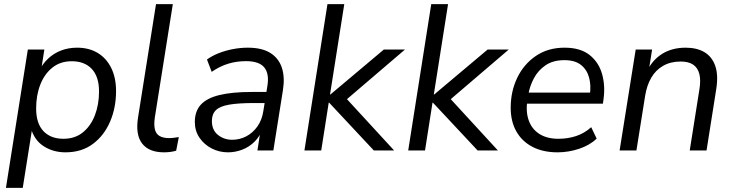

<svg xmlns="http://www.w3.org/2000/svg" viewBox="-20 -725 3536 925"><path d="M8.6 180 114.1 -486.3H193.7L177.5 -383.2H167.9Q185.4 -417.9 212.2 -443Q239 -468.1 274.4 -481.7Q309.7 -495.3 351.4 -495.3Q408.5 -495.3 450.5 -470.1Q492.6 -444.8 515.8 -397.8Q539.1 -350.9 539.1 -285.9Q539.1 -206.1 510.4 -139.1Q481.7 -72.1 427.5 -31.6Q373.3 8.9 295.2 8.9Q236.6 8.9 190.7 -20.4Q144.8 -49.8 127.8 -110.3H135.7L89.6 180ZM285.5 -56.4Q341 -56.4 379.1 -87.1Q417.3 -117.9 437.2 -169.8Q457.1 -221.7 457.1 -284.1Q457.1 -355.8 422.2 -392.9Q387.4 -430 325.7 -430Q270.6 -430 232.3 -399.2Q193.9 -368.4 174 -317Q154.1 -265.7 154.1 -202.2Q154.1 -131 188.9 -93.7Q223.8 -56.4 285.5 -56.4Z M770.3 8.9Q697.5 8.9 664.8 -33.5Q632 -76 645 -158.5L731.6 -705H812.6L725.9 -159Q720.9 -124.1 726.2 -102Q731.4 -79.8 748.8 -69.7Q766.1 -59.7 794.3 -59.7Q806.4 -59.7 817.9 -61.2Q829.4 -62.7 841.5 -64.7L828.7 1Q815.9 5 800.2 7Q784.6 8.9 770.3 8.9Z M1078.4 8.9Q1036 8.9 999.5 -10Q963.1 -28.9 940.8 -61.8Q918.6 -94.8 918.6 -137.3Q918.6 -188.8 947.3 -220.5Q976.1 -252.2 1037.1 -267.1Q1098.1 -282 1193.6 -282H1274.1L1265.8 -228.6H1204.9Q1127.9 -228.6 1083.3 -220.7Q1038.8 -212.9 1019.8 -193.9Q1000.8 -174.9 1000.8 -142.1Q1000.8 -98.1 1030.2 -74.9Q1059.5 -51.6 1098.3 -51.6Q1134.5 -51.6 1166.1 -68Q1197.7 -84.4 1219.9 -115.5Q1242.1 -146.6 1248.7 -190.1L1268.3 -311.7Q1277.8 -369.8 1253.2 -400.1Q1228.6 -430.4 1165.2 -430.4Q1120.1 -430.4 1079.7 -418.2Q1039.2 -405.9 999.8 -378.9L977.1 -438.3Q1001.1 -455.8 1033.2 -468.6Q1065.3 -481.3 1101.6 -488.3Q1137.9 -495.3 1173.8 -495.3Q1242.2 -495.3 1282.6 -469.7Q1323.1 -444.2 1338.1 -398.2Q1353 -352.1 1343 -290.3L1296.9 0H1220.2L1237.3 -110.4H1247.3Q1233.8 -69.8 1207.2 -43.2Q1180.7 -16.7 1147 -3.9Q1113.4 8.9 1078.4 8.9Z M1446.6 0 1557.6 -705H1638.6L1570 -269.9H1572L1829.2 -486.3H1931L1626.1 -225.5L1629.3 -271.5L1878.9 0H1781.1L1565.7 -230.4H1563.7L1527.6 0Z M1946.6 0 2057.6 -705H2138.6L2070 -269.9H2072L2329.2 -486.3H2431L2126.1 -225.5L2129.3 -271.5L2378.9 0H2281.1L2065.7 -230.4H2063.7L2027.6 0Z M2665.9 8.9Q2596.7 8.9 2545.9 -17.2Q2495.1 -43.4 2467.8 -91.6Q2440.4 -139.7 2440.4 -205.6Q2440.4 -285 2472 -350.5Q2503.6 -416.1 2561.9 -455.7Q2620.3 -495.3 2699.8 -495.3Q2776.1 -495.3 2820.5 -460.1Q2864.8 -424.8 2880.7 -368.2Q2896.6 -311.5 2887.6 -247.3L2884.6 -225.5H2502.8L2510.7 -279H2839.4L2821.4 -265.6Q2828.4 -313 2818.1 -351.1Q2807.8 -389.3 2779 -412.2Q2750.3 -435.2 2698.8 -435.2Q2644.7 -435.2 2608.6 -410.7Q2572.6 -386.2 2552.4 -348.3Q2532.2 -310.5 2525.1 -269.2L2521.2 -245.1Q2512.1 -188.1 2527 -145.7Q2541.8 -103.3 2578.5 -79.8Q2615.2 -56.4 2670 -56.4Q2716.2 -56.4 2755.9 -69.7Q2795.7 -83 2828.3 -112.2L2854.5 -57.2Q2821.1 -25.1 2769.9 -8.1Q2718.7 8.9 2665.9 8.9Z M2965.1 0 3042.6 -486.3H3121.7L3104.1 -376.2H3094.5Q3119.5 -432.9 3167.8 -464.1Q3216.2 -495.3 3283.4 -495.3Q3337.4 -495.3 3373.9 -473.6Q3410.4 -451.8 3425.9 -407.4Q3441.4 -362.9 3430.4 -294.1L3383.9 0H3302.9L3349.4 -293.7Q3357 -339.1 3349.2 -369Q3341.3 -398.8 3319.3 -413.7Q3297.3 -428.6 3259.4 -428.6Q3210.9 -428.6 3175 -408.1Q3139.1 -387.7 3117.7 -350.8Q3096.2 -314 3088.1 -263.5L3046.1 0Z"/></svg>

Font: Nunito Sans 12pt ExtraLight
Style: Italic
Weight: 200
Italic angle: -9°
Designer: Vernon Adams
Foundry: Vernon Adams
Version: Version 3.101;gftools[0.9.27]